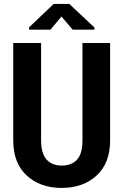

<svg xmlns="http://www.w3.org/2000/svg" viewBox="-20 -925 614 956"><path d="M528.3 -710.9Q528.3 -589.8 528.3 -226.6Q528.3 -113.3 461.9 -51.8Q394.5 10.7 287.1 10.7Q179.7 10.7 112.3 -51.8Q45.9 -113.3 45.9 -226.6Q45.9 -332 45.9 -541Q45.9 -583 45.9 -710.9Q81.1 -710.9 184.6 -710.9Q184.6 -589.8 184.6 -226.6Q184.6 -162.1 210.9 -131.8Q238.3 -100.6 287.1 -100.6Q336.9 -100.6 363.3 -129.9Q390.6 -159.2 390.6 -226.6Q390.6 -388.7 390.6 -710.9Q424.8 -710.9 528.3 -710.9ZM450.2 -788.1Q450.2 -785.2 450.2 -777.3Q422.9 -777.3 341.8 -777.3Q328.1 -793 286.1 -842.8Q272.5 -826.2 231.4 -777.3Q205.1 -777.3 125 -777.3Q125 -780.3 125 -789.1Q156.2 -818.4 247.1 -905.3Q266.6 -905.3 325.2 -905.3Q356.4 -876 450.2 -788.1Z"/></svg>

Font: Noto Sans Hebrew DECATHLON 
Style: Bold
Weight: 400
Designer: Monotype Design Team
Version: Version 2.000;GOOG;noto-fonts:20170220:a8a215d2e889